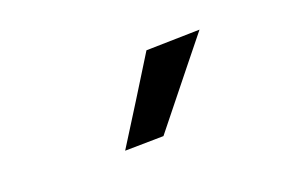

<svg xmlns="http://www.w3.org/2000/svg" viewBox="-43 -900 686 452"><g transform="rotate(-20 300.0 -674.0)"><path d="M210.5 -569.5Q243 -621 275 -672.2Q307 -723.5 338.5 -774.5L472.5 -777.5Q444 -742 416 -707.2Q388 -672.5 361 -638.5Q334 -604.5 307 -571Z"/></g></svg>

Font: Commissioner Thin SemiBold
Style: Regular
Weight: 600
Version: Version 1.000